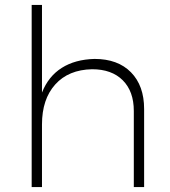

<svg xmlns="http://www.w3.org/2000/svg" viewBox="-20 -762 694 782"><path d="M567 -318V0H525V-310Q525 -390 480 -435Q435 -480 355 -480Q259 -478 205 -418Q151 -358 151 -255V0H109V-742H151V-385Q177 -451 231.5 -485.5Q286 -520 365 -522Q460 -522 513.5 -467.5Q567 -413 567 -318Z"/></svg>

Font: TypoPRO Montserrat
Style: Regular
Weight: 275
Designer: Julieta Ulanovsky
Foundry: Julieta Ulanovsky
Version: Version 6.001